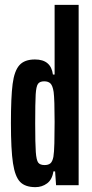

<svg xmlns="http://www.w3.org/2000/svg" viewBox="-20 -763 377 791"><path d="M25 -256Q25 -363 32 -417Q39 -471 60 -494.5Q81 -518 124 -518Q190 -518 198 -456H205V-743H304V0H211L207 -57H200Q195 -23 174 -7.5Q153 8 126 8Q84 8 63 -13.5Q42 -35 33.5 -90.5Q25 -146 25 -256ZM200 -117Q203 -135 204 -173Q205 -211 205 -261Q205 -353 201 -384Q197 -410 188 -419Q179 -428 162 -428Q144 -428 136.5 -417.5Q129 -407 127 -373.5Q125 -340 125 -255Q125 -170 127.5 -136.5Q130 -103 137.5 -93Q145 -83 164 -83Q179 -83 187.5 -90Q196 -97 200 -117Z"/></svg>

Font: Saira Ultra Condensed
Style: Bold
Weight: 700
Width: 1
Designer: Hector Gatti with collaboration of the Omnibus-Type team
Foundry: Omnibus-Type
Version: Version 1.001; ttfautohint (v1.8)